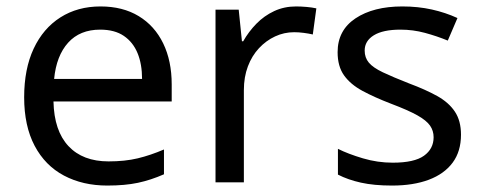

<svg xmlns="http://www.w3.org/2000/svg" viewBox="-20 -566 1496 596"><path d="M292 -546Q361 -546 410.5 -516Q460 -486 486.5 -431.5Q513 -377 513 -304V-251H146Q148 -160 192.5 -112.5Q237 -65 317 -65Q368 -65 407.5 -74.5Q447 -84 489 -102V-25Q448 -7 408 1.5Q368 10 313 10Q237 10 178.5 -21Q120 -52 87.5 -113.5Q55 -175 55 -264Q55 -352 84.5 -415Q114 -478 167.5 -512Q221 -546 292 -546ZM291 -474Q228 -474 191.5 -433.5Q155 -393 148 -321H421Q421 -367 407 -401Q393 -435 364.5 -454.5Q336 -474 291 -474Z M899 -546Q914 -546 931.5 -544.5Q949 -543 962 -540L951 -459Q938 -462 922.5 -464Q907 -466 893 -466Q862 -466 834 -453Q806 -440 784 -416.5Q762 -393 749.5 -360Q737 -327 737 -286V0H649V-536H721L731 -438H735Q752 -468 776 -492.5Q800 -517 831 -531.5Q862 -546 899 -546Z M1411 -148Q1411 -96 1385 -61Q1359 -26 1311 -8Q1263 10 1197 10Q1141 10 1100.5 1Q1060 -8 1029 -24V-104Q1061 -88 1106.5 -74.5Q1152 -61 1199 -61Q1266 -61 1296 -82.5Q1326 -104 1326 -140Q1326 -160 1315 -176Q1304 -192 1275.5 -208Q1247 -224 1194 -244Q1142 -264 1105 -284Q1068 -304 1048 -332Q1028 -360 1028 -404Q1028 -472 1083.5 -509Q1139 -546 1229 -546Q1278 -546 1320.5 -536.5Q1363 -527 1400 -510L1370 -440Q1336 -454 1299 -464Q1262 -474 1223 -474Q1169 -474 1140.5 -456.5Q1112 -439 1112 -409Q1112 -387 1125 -371.5Q1138 -356 1168.5 -341.5Q1199 -327 1250 -307Q1301 -288 1337 -268Q1373 -248 1392 -219.5Q1411 -191 1411 -148Z"/></svg>

Font: ukorean15
Style: Book
Weight: 400
Designer: Jelle Bosma - Monotype Design Team
Foundry: Monotype Imaging Inc.
Version: Version 2.003